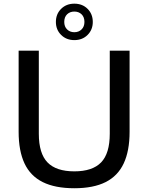

<svg xmlns="http://www.w3.org/2000/svg" viewBox="-20 -1016 808 1046"><path d="M385 9.5Q280 9.5 212.8 -24Q145.5 -57.5 113.5 -125.8Q81.5 -194 81.5 -298V-740H191.5V-287.5Q191.5 -180 238.8 -131.2Q286 -82.5 385 -82.5Q483.5 -82.5 530.8 -131.2Q578 -180 578 -287.5V-740H686V-298Q686 -194 654 -125.8Q622 -57.5 555.5 -24Q489 9.5 385 9.5ZM385 -797.5Q341.5 -797.5 313 -825.8Q284.5 -854 284.5 -896.5Q284.5 -939.5 313 -967.8Q341.5 -996 385 -996Q429 -996 457.2 -967.8Q485.5 -939.5 485.5 -896.5Q485.5 -854 457.2 -825.8Q429 -797.5 385 -797.5ZM385 -840.5Q409 -840.5 424.5 -855.8Q440 -871 440 -896.5Q440 -923 424.5 -938Q409 -953 385 -953Q361 -953 345.5 -938Q330 -923 330 -896.5Q330 -871 345.5 -855.8Q361 -840.5 385 -840.5Z"/></svg>

Font: Encode Sans SemiExpanded Medium
Style: Regular
Weight: 500
Width: 6
Designer: Multiple Designers
Foundry: Impallari Type
Version: Version 3.002